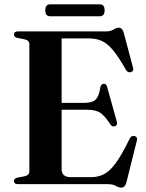

<svg xmlns="http://www.w3.org/2000/svg" viewBox="-20 -844 670 880"><path d="M44 -686Q44 -700 62.5 -700H464.5Q486.5 -700 500 -708.5Q513.5 -717 525.5 -717Q541 -717 547.5 -692.5L589.5 -534.5Q594 -518 580.5 -513.5Q565.5 -509 556.5 -525Q523 -584.5 496.8 -615.5Q470.5 -646.5 444.8 -657.2Q419 -668 386.5 -668H262.5V-372.5H366.5Q402.5 -372.5 418.2 -387.5Q434 -402.5 440 -444Q443.5 -459 455 -460Q467.5 -461 471 -445.5L515.5 -286Q520 -270 507.5 -265.5Q494.5 -261.5 486.5 -273Q459.5 -314.5 438.5 -327.8Q417.5 -341 381 -341H262.5V-69Q262.5 -32 304.5 -32H397Q429.5 -32 456 -45.2Q482.5 -58.5 510.5 -96.5Q538.5 -134.5 574.5 -209Q581.5 -223 595.5 -220.5Q612 -217.5 607 -198.5L559.5 -8.5Q553 16 536.5 16Q524.5 16 510.8 8Q497 0 472.5 0H62.5Q44 0 44 -14Q44 -26 58.5 -29.5L92 -36Q114.5 -41 114.5 -58V-642Q114.5 -659 92 -664L58.5 -670.5Q44 -674 44 -686ZM187.5 -796.5Q187.5 -824 209.5 -824H437.5Q459.5 -824 459.5 -797Q459.5 -769.5 437.5 -769.5H209.5Q187.5 -769.5 187.5 -796.5Z"/></svg>

Font: Fraunces 72pt SemiBold
Style: Regular
Weight: 600
Version: Version 1.000;[b76b70a41]